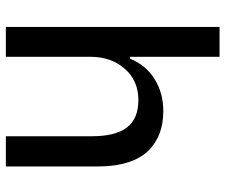

<svg xmlns="http://www.w3.org/2000/svg" viewBox="-77 -692 769 655"><g transform="rotate(90 307.5 -364.5)"><path d="M71.8 0V-729H173.8V-423.8H180.2Q202.6 -478.5 250.5 -507.8Q298.3 -537.1 358.9 -537.1Q400.9 -537.1 434.3 -524.7Q467.8 -512.2 493.7 -486.6Q519.5 -460.9 533.7 -417Q547.9 -373 547.9 -314V0H444.8V-293Q444.8 -374 414.8 -413.1Q384.8 -452.1 321.8 -452.1Q254.9 -452.1 214.4 -405.5Q173.8 -358.9 173.8 -289.1V0Z"/></g></svg>

Font: Lumene Sans Medium
Style: Regular
Weight: 500
Designer: Deni Anggara
Version: Version 1.003;Glyphs 3.1.2 (3151)